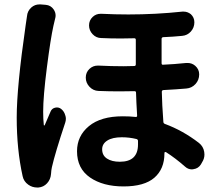

<svg xmlns="http://www.w3.org/2000/svg" viewBox="-20 -797 990 858"><path d="M100.6 -724.6Q102.5 -748 120.1 -763.7Q135.7 -777.3 156.2 -777.3Q159.2 -777.3 161.1 -777.3L184.6 -775.4Q207 -773.4 219.7 -754.9Q228.5 -742.2 228.5 -727.5Q228.5 -720.7 226.6 -714.8Q221.7 -695.3 218.8 -681.6Q206.1 -625 189.5 -495.6Q172.9 -366.2 172.9 -297.9Q172.9 -263.7 175.8 -238.3Q175.8 -236.3 177.2 -236.3Q178.7 -236.3 179.7 -237.3Q187.5 -256.8 206.1 -298.8Q211.9 -312.5 226.6 -315.9Q241.2 -319.3 252.9 -310.5Q266.6 -299.8 271.5 -282.2Q274.4 -274.4 274.4 -266.6Q274.4 -257.8 271.5 -249Q226.6 -114.3 211.9 -49.8Q209 -37.1 208 -19.5Q206.1 4.9 190.4 22Q174.8 39.1 151.4 41Q148.4 41 146.5 41Q124 41 106.4 28.3Q85.9 13.7 81.1 -9.8Q54.7 -128.9 54.7 -271.5Q54.7 -408.2 94.7 -684.6Q97.7 -706.1 100.6 -724.6ZM596.7 -151.4V-167Q596.7 -173.8 589.8 -175.8Q557.6 -183.6 524.4 -183.6Q482.4 -183.6 459.5 -168.9Q436.5 -154.3 436.5 -129.9Q436.5 -102.5 458 -88.4Q479.5 -74.2 515.6 -74.2Q596.7 -74.2 596.7 -151.4ZM812.5 -515.6Q815.4 -515.6 818.4 -515.6Q837.9 -515.6 852.5 -502.9Q870.1 -487.3 870.1 -464.8Q870.1 -439.5 853.5 -421.4Q836.9 -403.3 812.5 -401.4Q768.6 -397.5 710 -394.5Q703.1 -393.6 703.1 -386.7Q704.1 -331.1 710 -252.9Q710 -246.1 716.8 -243.2Q796.9 -213.9 869.1 -158.2Q888.7 -142.6 892.6 -118.2Q893.6 -112.3 893.6 -106.4Q893.6 -87.9 882.8 -71.3L877.9 -62.5Q866.2 -43.9 844.7 -41Q840.8 -40 837.9 -40Q820.3 -40 806.6 -52.7Q764.6 -89.8 721.7 -117.2Q718.8 -118.2 716.8 -117.2Q714.8 -116.2 714.8 -113.3V-111.3Q714.8 -42 669.9 -2.9Q625 36.1 532.2 36.1Q440.4 36.1 382.3 -3.9Q324.2 -43.9 324.2 -121.1Q324.2 -189.5 377.4 -233.4Q430.7 -277.3 528.3 -277.3Q560.5 -277.3 585.9 -274.4Q592.8 -273.4 592.8 -280.3Q588.9 -343.8 587.9 -382.8Q587.9 -389.6 581.1 -389.6Q547.9 -388.7 513.7 -388.7Q467.8 -388.7 419.9 -390.6Q396.5 -391.6 379.9 -409.2Q363.3 -426.8 363.3 -450.2Q363.3 -473.6 379.9 -489.3Q395.5 -503.9 417 -503.9Q418.9 -503.9 419.9 -503.9Q477.5 -501 532.2 -501Q556.6 -501 580.1 -502Q586.9 -502 586.9 -509.8V-619.1Q586.9 -626 580.1 -626Q548.8 -625 520.5 -625Q472.7 -625 432.6 -627Q410.2 -627 394 -644Q377.9 -661.1 377.9 -683.6Q377.9 -706.1 394.5 -721.7Q409.2 -735.4 429.7 -735.4Q431.6 -735.4 432.6 -735.4Q494.1 -732.4 553.7 -732.4Q675.8 -732.4 794.9 -745.1Q797.9 -745.1 800.8 -745.1Q818.4 -745.1 833 -733.4Q848.6 -718.8 848.6 -697.3Q848.6 -673.8 833 -656.2Q817.4 -638.7 793.9 -636.7Q754.9 -632.8 709 -630.9Q702.1 -629.9 702.1 -623V-514.6Q702.1 -506.8 709 -507.8Q756.8 -509.8 812.5 -515.6Z"/></svg>

Font: Gen Jyuu Gothic P Bold
Style: Bold
Weight: 700
Designer: [Source Han Sans]
Ryoko NISHIZUKA  (kana & ideographs); Paul D. Hunt (Latin, Greek & Cyrillic); Wenlong ZHANG  (bopomofo
Version: Version 1.002.20150607